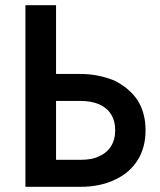

<svg xmlns="http://www.w3.org/2000/svg" viewBox="-20 -720 618 740"><path d="M196 -700H78V0H196ZM289 -435H148V-331H289Q330 -331 360 -319Q392 -305 407 -281Q424 -255 424 -218Q424 -181 407 -155Q390 -129 360 -117Q335 -104 289 -104H148V0H289Q366 0 422 -27Q479 -53 510 -102Q541 -151 541 -218Q541 -285 510 -334Q479 -380 422 -409Q359 -435 289 -435Z"/></svg>

Font: NM-font
Style: Medium
Weight: 500
Designer: ""
Foundry: ""
Version: ""